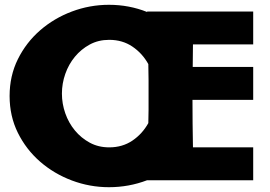

<svg xmlns="http://www.w3.org/2000/svg" viewBox="-20 -751 1125 800"><path d="M593 -703H1035V-566H784L783 -472H1035V-335H782Q782 -285 782.5 -236Q783 -187 784 -137H1035V0H593Q517 29 434 29Q354 29 279.5 1Q205 -27 147 -77.5Q89 -128 54.5 -197.5Q20 -267 20 -351Q20 -435 54.5 -504.5Q89 -574 147 -624.5Q205 -675 279.5 -703Q354 -731 434 -731Q518 -731 593 -701ZM435 -585Q390 -585 354 -565.5Q318 -546 292 -514.5Q266 -483 252 -443Q238 -403 238 -361Q238 -319 252 -279Q266 -239 292 -207.5Q318 -176 354 -156.5Q390 -137 435 -137Q490 -137 531.5 -165Q573 -193 598 -238Q599 -266 599 -293V-417Q599 -450 598 -484Q573 -529 531.5 -557Q490 -585 435 -585Z"/></svg>

Font: CAT Rhythmus
Style: Regular
Weight: 400
Designer: Peter Wiegel nach alter Vorlage
Foundry: Peter Wiegel
Version: 1.000